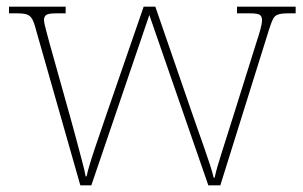

<svg xmlns="http://www.w3.org/2000/svg" viewBox="-20 -556 910 576"><path d="M89 -463Q83 -487 77 -498Q71 -509 61 -512.5Q51 -516 30 -516H7V-536H177V-516H150Q125 -516 118.5 -511Q112 -506 112 -496Q112 -488 118.5 -464Q125 -440 129 -425L192 -200Q199 -176 208 -141.5Q217 -107 225.5 -75.5Q234 -44 237 -27H240Q243 -44 253.5 -77Q264 -110 276.5 -146Q289 -182 297 -206L411 -536H446L554 -223Q560 -205 570 -177Q580 -149 590.5 -119Q601 -89 609.5 -63Q618 -37 621 -23H624Q629 -48 644.5 -96Q660 -144 679 -205L749 -428Q756 -449 761 -467Q766 -485 766 -496Q766 -506 760 -511Q754 -516 728 -516H691V-536H867V-516H845Q825 -516 814.5 -512.5Q804 -509 799 -499Q794 -489 787 -467L641 0H605L428 -511L254 0H221Z"/></svg>

Font: Noto Serif Myanmar Thin
Style: Regular
Weight: 100
Designer: Ben Mitchell and the Monotype Design Team
Foundry: Monotype Imaging Inc.
Version: Version 2.106; ttfautohint (v1.8.4.7-5d5b)